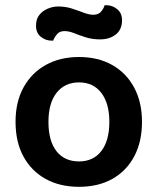

<svg xmlns="http://www.w3.org/2000/svg" viewBox="-20 -707 609 741"><path d="M528 -237Q528 -160 498 -103.5Q468 -47 413.5 -16.5Q359 14 285 14Q211 14 156 -16.5Q101 -47 70.5 -103Q40 -159 40 -237Q40 -314 71 -370Q102 -426 157 -456.5Q212 -487 285 -487Q358 -487 412.5 -456.5Q467 -426 497.5 -369.5Q528 -313 528 -237ZM285 -389Q230 -389 198.5 -349Q167 -309 167 -237Q167 -163 198 -123.5Q229 -84 285 -84Q340 -84 371 -124Q402 -164 402 -237Q402 -308 371 -348.5Q340 -389 285 -389ZM205 -682Q233 -682 257.5 -674Q282 -666 303 -658Q324 -650 340 -650Q360 -650 370 -662Q380 -674 384 -687H389Q414 -687 432.5 -671.5Q451 -656 451 -629Q451 -593 427 -574Q403 -555 366 -555Q336 -555 311 -563Q286 -571 266 -579Q246 -587 229 -587Q210 -587 200 -575Q190 -563 185 -550H181Q156 -550 137.5 -565Q119 -580 119 -608Q119 -633 131.5 -649Q144 -665 164 -673.5Q184 -682 205 -682Z"/></svg>

Font: Baloo Bhaijaan 2 SemiBold
Style: Regular
Weight: 600
Designer: Sanskriti Dholi, Noopur Datye and Ek Type
Foundry: Ek Type
Version: Version 1.700